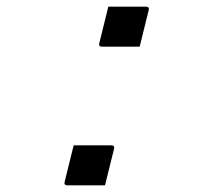

<svg xmlns="http://www.w3.org/2000/svg" viewBox="-20 -551 640 576"><path d="M399 -411H286Q275 -411 278 -422L305 -531H418Q429 -531 426 -520ZM295 5H182Q171 5 174 -6L201 -115H314Q325 -115 322 -104Z"/></svg>

Font: Recursive Mn Lnr St Lt
Style: Italic
Weight: 300
Italic angle: -15°
Monospace: yes
Version: Version 1.079;hotconv 1.0.112;makeotfexe 2.5.65598; ttfautoh